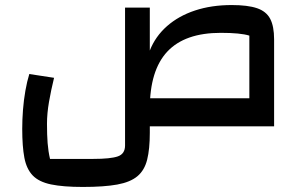

<svg xmlns="http://www.w3.org/2000/svg" viewBox="-20 -500 1196 760"><path d="M967 0V-359Q932 -370 854 -370Q712 -370 642.5 -296Q573 -222 573 -70H475V-470H573V-300Q595 -356 641 -396.5Q687 -437 752 -458.5Q817 -480 897 -480Q961 -480 997.5 -467.5Q1034 -455 1049.5 -425.5Q1065 -396 1065 -344V0ZM308 240Q230 240 182 230Q134 220 109.5 194.5Q85 169 76.5 124.5Q68 80 68 10Q68 -27 71 -65.5Q74 -104 80.5 -141Q87 -178 96 -207L194 -192Q182 -143 174 -97Q166 -51 166 -10Q166 34 168.5 66.5Q171 99 178 129H349Q418 129 446.5 119Q475 109 475 76V-70H573V26Q573 90 562.5 132Q552 174 524 197.5Q496 221 444 230.5Q392 240 308 240ZM533 0V-111H1018L1065 0Z"/></svg>

Font: Changa ExtraLight Medium
Style: Regular
Weight: 500
Version: Version 3.002; ttfautohint (v1.8.2)